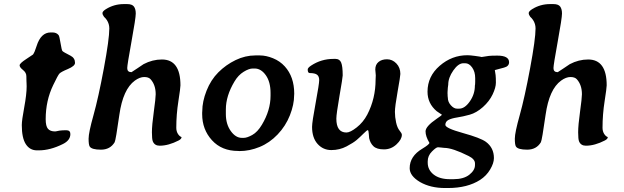

<svg xmlns="http://www.w3.org/2000/svg" viewBox="-20 -734 3073 946"><path d="M205.1 -147Q205.1 -112.3 216.3 -99.4Q227.5 -86.4 251.5 -86.4L258.3 -87.4L272.5 -90.3Q286.6 -92.3 306.6 -92.3Q326.7 -92.3 326.7 -73.7Q326.7 -42.5 290 -24.4Q227.5 6.8 171.4 6.8H162.1Q127 6.8 107.2 -23.7Q87.4 -54.2 87.4 -117.7Q87.4 -141.1 99.4 -205.3Q111.3 -269.5 111.3 -308.6L110.8 -325.2L110.4 -333.5L109.9 -358.4Q109.9 -376 93.3 -389.2Q76.7 -402.3 76.7 -412.1Q76.7 -421.9 109.4 -443.1Q142.1 -464.4 142.6 -465.3Q150.9 -476.6 160.2 -506.8Q181.2 -574.2 230 -574.2H237.8Q258.8 -574.2 269 -560.5Q272.9 -555.2 278.3 -521.5Q283.7 -487.8 287.4 -482.9Q291 -478 327.6 -459.5Q349.6 -448.2 349.6 -424.3Q349.6 -408.7 314.7 -394Q279.8 -379.4 272.5 -371.1Q265.1 -362.8 242.2 -314.9Q205.1 -238.3 205.1 -147Z M766.6 -16.1Q741.7 -16.1 732.9 -37.6Q728.5 -48.3 728.5 -82.5Q728.5 -116.7 737.8 -183.6Q747.1 -250.5 747.1 -269.5Q747.1 -315.9 721.7 -343.8Q711.9 -354.5 690.4 -354.5Q668.9 -354.5 644.5 -336.9Q585.9 -294.4 568.1 -168.5Q550.3 -42.5 544.9 -33.2Q522.9 3.4 477.3 3.4Q431.6 3.4 421.9 -12.2Q416.5 -21 416.5 -50.8Q416.5 -80.6 440.7 -166.7Q464.8 -252.9 491.7 -397.2Q518.6 -541.5 518.6 -593.8Q518.6 -616.7 506.3 -635.3L500 -643.6L492.7 -650.9Q484.9 -661.1 484.9 -669.7Q484.9 -678.2 502 -689Q542 -713.9 590.3 -713.9H606.4Q630.9 -713.9 639.9 -701.7Q648.9 -689.5 648.9 -667.2Q648.9 -645 627.9 -529.5Q606.9 -414.1 606.9 -398.4Q606.9 -378.4 627.9 -378.4Q628.9 -378.4 657 -397.5Q685.1 -416.5 687.5 -418Q731 -440.9 777.8 -440.9Q869.1 -440.9 869.1 -313.5Q869.1 -300.8 858.9 -235.4Q848.6 -169.9 848.6 -104.5Q848.6 -87.4 856.4 -74.7Q864.3 -62 874.5 -58.6Q874.5 -49.3 860.4 -42Q810.1 -16.1 766.6 -16.1Z M1234.4 -396.5H1225.6Q1206.5 -396.5 1180.2 -380.1Q1153.8 -363.8 1135.3 -332.5Q1092.8 -261.7 1092.8 -194.8V-171.9Q1092.8 -122.6 1116.9 -88.6Q1141.1 -54.7 1171.9 -54.7H1180.7Q1197.3 -54.7 1223.1 -69.1Q1249 -83.5 1270.5 -119.6Q1313 -190.4 1313 -262.2V-275.9Q1313 -330.6 1289.6 -363.5Q1266.1 -396.5 1234.4 -396.5ZM1237.8 -460.9H1260.7Q1291 -460.9 1325.2 -447Q1359.4 -433.1 1383.3 -406.7Q1429.7 -355.5 1429.7 -272L1429.2 -264.6Q1429.2 -218.8 1408.4 -166Q1387.7 -113.3 1347.9 -71.5Q1308.1 -29.8 1258.8 -9.8Q1209.5 10.3 1160.6 10.3L1153.3 9.8Q1072.3 9.8 1024.2 -43.2Q976.1 -96.2 976.1 -171.4V-179.2L976.6 -186.5Q976.6 -233.4 997.6 -286.9Q1018.6 -340.3 1055.9 -377.7Q1093.3 -415 1140.9 -438Q1188.5 -460.9 1237.8 -460.9Z M1829.1 -391.6Q1829.1 -415.5 1845 -428.7Q1860.8 -441.9 1887 -441.9Q1913.1 -441.9 1932.9 -421.4Q1952.6 -400.9 1952.6 -369.6Q1952.6 -358.9 1939.2 -283.7Q1925.8 -208.5 1925.8 -182.9Q1925.8 -157.2 1931.6 -130.6Q1937.5 -104 1948.7 -90.6Q1960 -77.1 1960 -69.8Q1960 -47.4 1933.6 -22.7Q1907.2 2 1871.8 2Q1836.4 2 1820.3 -13.2Q1804.2 -28.3 1798.8 -53.2Q1798.3 -55.7 1797.1 -74.2Q1795.9 -92.8 1792 -92.8Q1788.1 -92.8 1771 -75.7Q1753.9 -58.6 1737.8 -44.7Q1721.7 -30.8 1687.5 -12.7Q1653.3 5.4 1612.5 5.4Q1571.8 5.4 1544.7 -24.9Q1517.6 -55.2 1517.6 -108.9Q1517.6 -132.3 1535.2 -226.6Q1552.7 -320.8 1552.7 -339.4Q1552.7 -357.9 1542 -366Q1531.2 -374 1506.3 -374Q1496.1 -374 1496.1 -391.6Q1496.1 -399.9 1513.2 -411.1Q1563 -443.8 1623 -443.8H1633.3Q1653.3 -443.8 1660.9 -425.8Q1668.5 -407.7 1668.5 -362.3Q1668.5 -352.5 1652.8 -262Q1637.2 -171.4 1637.2 -149.4Q1637.2 -81.1 1687 -81.1Q1705.6 -81.1 1737.5 -106.2Q1769.5 -131.3 1789.6 -169.4Q1830.6 -248.5 1830.6 -341.8L1831.5 -362.8Q1829.1 -385.7 1829.1 -391.6Z M2321.3 -349.1Q2321.3 -380.4 2306.4 -401.4Q2291.5 -422.4 2272 -422.4H2263.2Q2238.3 -422.4 2213.4 -386.7Q2188.5 -351.1 2188.5 -316.9Q2186.5 -305.2 2186.5 -301.8L2185.1 -280.3V-270.5L2185.5 -267.6V-261.2Q2186.5 -255.4 2186.5 -252.4Q2186.5 -231.9 2201.4 -215.3Q2216.3 -198.7 2231.4 -198.7H2242.7Q2270 -198.7 2294.9 -234.4Q2319.8 -270 2319.8 -312.5L2320.8 -318.4L2321.3 -331.1ZM2087.4 61V67.4Q2087.4 103 2116.7 126Q2146 148.9 2196.8 148.9H2214.4Q2264.2 148.9 2292.2 127Q2320.3 105 2320.3 79.1V71.3Q2320.3 50.3 2289.1 34.7Q2209 -5.4 2168.9 -5.4Q2157.2 -7.3 2151.4 -7.3L2139.6 -8.3H2137.2Q2128.9 -8.3 2108.2 12.5Q2087.4 33.2 2087.4 61ZM2095.7 -30.3Q2076.7 -62 2076.7 -86.7Q2076.7 -111.3 2131.8 -148.9Q2157.7 -166.5 2157.7 -168.5L2131.8 -186Q2086.4 -224.1 2086.4 -282.2Q2086.4 -357.9 2146.5 -409.9Q2206.5 -461.9 2282.7 -461.9Q2295.4 -461.9 2320.3 -458.5L2343.8 -455.1L2353 -453.1L2388.2 -458.5Q2400.9 -460 2430.2 -460Q2487.8 -460 2488.3 -427.7Q2488.3 -407.2 2463.4 -400.9Q2418 -389.2 2418 -388.7L2419.9 -377L2421.9 -363.8Q2423.3 -350.6 2423.3 -326.7Q2423.3 -302.7 2407.2 -268.8Q2391.1 -234.9 2359.4 -206.5Q2327.6 -178.2 2294.4 -168.9Q2261.2 -159.7 2232.7 -155.3Q2204.1 -150.9 2189.2 -142.8Q2174.3 -134.8 2174.3 -118.7Q2174.3 -102.5 2260.7 -78.6Q2347.2 -54.7 2374 -35.2Q2413.6 -5.9 2413.6 44.9Q2413.6 69.8 2395 101.1Q2376.5 132.3 2345.7 152.3Q2283.2 192.4 2187 192.4H2172.9Q2101.1 192.4 2049.8 163.1Q1998.5 132.8 1998.5 94.7Q1998.5 35.6 2061 -1.5Q2095.7 -22.5 2095.7 -30.3Z M2866.7 -16.1Q2841.8 -16.1 2833 -37.6Q2828.6 -48.3 2828.6 -82.5Q2828.6 -116.7 2837.9 -183.6Q2847.2 -250.5 2847.2 -269.5Q2847.2 -315.9 2821.8 -343.8Q2812 -354.5 2790.5 -354.5Q2769 -354.5 2744.6 -336.9Q2686 -294.4 2668.2 -168.5Q2650.4 -42.5 2645 -33.2Q2623 3.4 2577.4 3.4Q2531.7 3.4 2522 -12.2Q2516.6 -21 2516.6 -50.8Q2516.6 -80.6 2540.8 -166.7Q2564.9 -252.9 2591.8 -397.2Q2618.7 -541.5 2618.7 -593.8Q2618.7 -616.7 2606.4 -635.3L2600.1 -643.6L2592.8 -650.9Q2585 -661.1 2585 -669.7Q2585 -678.2 2602.1 -689Q2642.1 -713.9 2690.4 -713.9H2706.5Q2731 -713.9 2740 -701.7Q2749 -689.5 2749 -667.2Q2749 -645 2728 -529.5Q2707 -414.1 2707 -398.4Q2707 -378.4 2728 -378.4Q2729 -378.4 2757.1 -397.5Q2785.2 -416.5 2787.6 -418Q2831.1 -440.9 2877.9 -440.9Q2969.2 -440.9 2969.2 -313.5Q2969.2 -300.8 2959 -235.4Q2948.7 -169.9 2948.7 -104.5Q2948.7 -87.4 2956.5 -74.7Q2964.4 -62 2974.6 -58.6Q2974.6 -49.3 2960.4 -42Q2910.2 -16.1 2866.7 -16.1Z"/></svg>

Font: Averia Serif Libre
Style: Bold Italic
Weight: 700
Italic angle: -6.90001°
Version: Version 1.002